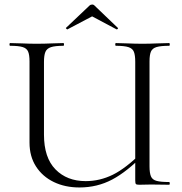

<svg xmlns="http://www.w3.org/2000/svg" viewBox="-20 -815 803 847"><path d="M576.6 -542Q576.6 -571 570.8 -586Q565.1 -601 546.9 -607Q528.7 -613 491.3 -613Q488.4 -613 488.4 -619Q488.4 -625 491.2 -625Q514.8 -625 544.7 -623.5Q574.6 -622 608.6 -622Q641.4 -622 671.9 -623.5Q702.4 -625 726 -625Q729 -625 729 -619Q729 -613 726 -613Q689.6 -613 670.9 -607.5Q652.2 -602 645.9 -587.5Q639.6 -573 639.6 -544V-81Q639.6 -52 645.9 -37Q652.1 -22 670.9 -17Q689.6 -12 726 -12Q729 -12 729 -6Q729 0 726 0Q706.5 0 687.4 -0.5Q668.4 -1 646.6 -1Q631 -1 620.1 -0.5Q609.2 0 594.8 0Q582.8 0 579.7 -3Q576.6 -6 576.6 -19ZM615.6 -134.6Q540.8 -57.8 474.8 -22.9Q408.8 12 330.6 12Q267.2 12 217.4 -12Q167.6 -36 138.9 -80.5Q110.2 -125 110.2 -186V-544Q110.2 -573 104 -587.5Q97.8 -602 79.6 -607.5Q61.4 -613 24.8 -613Q21.8 -613 21.8 -619Q21.8 -625 24.9 -625Q48.3 -625 78.4 -623.5Q108.5 -622 141.1 -622Q176.8 -622 206.9 -623.5Q237 -625 259.6 -625Q262.4 -625 262.4 -619Q262.4 -613 259.5 -613Q223.2 -613 204.9 -607Q186.5 -601 180.3 -586Q174 -571 174 -542V-221Q174 -119.6 224.7 -67.8Q275.4 -16 358 -16Q420.4 -16 477.7 -44.2Q535 -72.4 605.6 -142.6ZM271.4 -692.4 374.4 -790Q379.4 -795 386.4 -795Q393.4 -795 397.4 -790L499.4 -692.4Q502.4 -691.4 499.4 -687.9Q496.4 -684.4 494.4 -685.4L386.4 -742.8L277.4 -685.4Q276.4 -684.4 272.9 -687.9Q269.4 -691.4 271.4 -692.4Z"/></svg>

Font: Cormorant Infant Light
Style: Regular
Weight: 300
Designer: Christian Thalmann (Catharsis Fonts)
Foundry: Catharsis Fonts
Version: Version 4.001